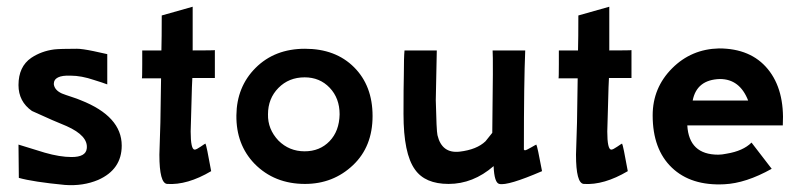

<svg xmlns="http://www.w3.org/2000/svg" viewBox="-20 -538 2379 571"><path d="M272 -3Q227 16 173 12Q79 3 36 -9L35 -108L113 -84Q158 -71 193 -71Q235 -71 238 -96Q243 -134 178 -163Q145 -176 75 -208Q35 -236 35 -285Q35 -340 73 -366Q103 -386 141 -391Q159 -393 209 -393Q224 -393 258 -386Q298 -377 299 -377V-287Q286 -292 260 -300Q222 -313 190 -313Q140 -315 140 -288Q142 -270 164 -260Q174 -256 192.5 -250Q211 -244 220 -240Q342 -192 342 -105Q342 -34 272 -3Z M619 -389V-306H552Q551 -296 549 -216L547 -146V-148Q547 -93 559 -93Q564 -93 577 -102Q590 -111 591 -111Q594 -107 608 -29Q537 13 477 9Q454 7 454 -78Q454 -86 457 -174Q457 -175 459 -305H402Q403 -306 403 -347V-388H460Q461 -423 461 -492L553 -518V-388Q618 -388 619 -389Z M1088 -193Q1088 -102 1030 -47Q971 9 887 9Q796 9 737 -51Q682 -108 683 -195Q684 -280 740 -336Q797 -393 887 -393Q978 -393 1033 -338Q1088 -283 1088 -193ZM990 -198Q990 -246 960.5 -277Q931 -308 886 -308Q839 -308 808 -276.5Q777 -245 777 -198Q776 -154 808 -120Q840 -88 886 -88Q931 -88 960 -118Q989 -148 990 -198Z M1592 -29Q1490 15 1465 9Q1450 6 1448 -44Q1387 9 1314 9Q1244 9 1214 -34Q1180 -81 1180 -199Q1180 -280 1181 -315Q1181 -368 1183 -388H1279Q1276 -259 1276 -240Q1278 -149 1281 -136Q1294 -81 1347 -87Q1398 -93 1424 -118Q1429 -124 1444 -143Q1447 -367 1445 -388H1542Q1538 -296 1538 -93Q1540 -91 1541 -91Q1545 -91 1559.5 -99.5Q1574 -108 1575 -108Q1578 -104 1592 -29Z M1858 -389V-306H1791Q1790 -296 1788 -216L1786 -146V-148Q1786 -93 1798 -93Q1803 -93 1816 -102Q1829 -111 1830 -111Q1833 -107 1847 -29Q1776 13 1716 9Q1693 7 1693 -78Q1693 -86 1696 -174Q1696 -175 1698 -305H1641Q1642 -306 1642 -347V-388H1699Q1700 -423 1700 -492L1792 -518V-388Q1857 -388 1858 -389Z M2308 -165H2024Q2029 -78 2116 -78Q2127 -78 2141 -81Q2190 -89 2215 -114L2275 -36Q2198 7 2134 10Q2035 15 1978 -39.5Q1921 -94 1921 -195Q1921 -277 1979 -335Q2036 -392 2118 -394Q2213 -394 2263.5 -332.5Q2314 -271 2308 -165ZM2040 -239H2205Q2180 -303 2121 -303Q2052 -301 2040 -239Z"/></svg>

Font: GFS Neohellenic Rg
Style: Bold
Weight: 700
Designer: Designed by Takis Katsoulidis and George D. Matthiopoulos.
Foundry: Designed by Takis Katsoulidis and George D. Matthiopoulos.
Version: Version 1.0